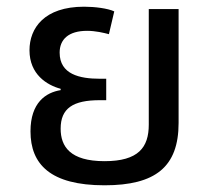

<svg xmlns="http://www.w3.org/2000/svg" viewBox="-20 -544 634 573"><path d="M292 9C444 9 513 -46 513 -177V-517H424V-172C424 -104 393 -63 292 -63C189 -63 161 -107 161 -160C161 -221 198 -245 278 -245H297V-309H278C218 -309 158 -322 158 -387C158 -426 184 -452 240 -452C265 -452 290 -446 305 -442L321 -510C302 -519 263 -524 231 -524C112 -524 68 -460 68 -394C68 -322 120 -290 161 -279V-275C117 -268 71 -238 71 -152C71 -54 130 9 292 9Z"/></svg>

Font: Noto Sans Thai UI
Style: Regular
Weight: 400
Designer: Monotype Design Team
Foundry: Monotype Imaging Inc.
Version: Version 1.901